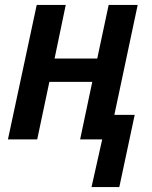

<svg xmlns="http://www.w3.org/2000/svg" viewBox="-20 -562 613 774"><path d="M349 192H461L523 -99H441L535 -542H418L372 -326H200L245 -542H128L12 0H130L179 -232H352L303 0H392Z"/></svg>

Font: Noto Sans SemiCondensed SemiBold
Style: Italic
Weight: 600
Width: 4
Italic angle: -12°
Designer: Monotype Design Team
Foundry: Monotype Imaging Inc.
Version: Version 2.013